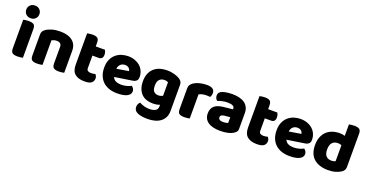

<svg xmlns="http://www.w3.org/2000/svg" viewBox="-35 -1537 4910 2561"><g transform="rotate(20 2420.0 -256.5)"><path d="M56 -479Q67 -482 87.5 -485Q108 -488 132 -488Q182 -488 204 -471.5Q226 -455 226 -408V-1Q215 2 194.5 5Q174 8 150 8Q100 8 78 -8.5Q56 -25 56 -72ZM48 -621Q48 -659 73.5 -685Q99 -711 141 -711Q183 -711 208.5 -685Q234 -659 234 -621Q234 -583 208.5 -557Q183 -531 141 -531Q99 -531 73.5 -557Q48 -583 48 -621Z M812 -1Q801 2 780.5 5Q760 8 736 8Q686 8 664 -8.5Q642 -25 642 -72V-308Q642 -339 623.5 -353.5Q605 -368 575 -368Q555 -368 537.5 -363Q520 -358 504 -350V-1Q493 2 472.5 5Q452 8 428 8Q378 8 356 -8.5Q334 -25 334 -72V-373Q334 -400 345.5 -417Q357 -434 377 -448Q411 -472 462.5 -486.5Q514 -501 577 -501Q690 -501 751 -451.5Q812 -402 812 -313Z M1102 15Q1014 15 966.5 -25Q919 -65 919 -155V-599Q930 -602 950.5 -605.5Q971 -609 994 -609Q1043 -609 1065 -592Q1087 -575 1087 -529V-475H1218Q1224 -464 1229.5 -447.5Q1235 -431 1235 -411Q1235 -376 1219.5 -360.5Q1204 -345 1178 -345H1087V-167Q1087 -141 1103.5 -130Q1120 -119 1150 -119Q1165 -119 1181 -121.5Q1197 -124 1209 -128Q1218 -117 1224.5 -103.5Q1231 -90 1231 -71Q1231 -33 1202.5 -9Q1174 15 1102 15Z M1456 -176Q1470 -140 1503 -125.5Q1536 -111 1577 -111Q1619 -111 1657 -121.5Q1695 -132 1718 -146Q1734 -136 1745 -118Q1756 -100 1756 -80Q1756 -55 1742 -37Q1728 -19 1702.5 -7Q1677 5 1642 10.5Q1607 16 1565 16Q1506 16 1455.5 -0.5Q1405 -17 1368 -50Q1331 -83 1310 -133Q1289 -183 1289 -250Q1289 -316 1310.5 -363.5Q1332 -411 1367.5 -441.5Q1403 -472 1448 -486.5Q1493 -501 1540 -501Q1593 -501 1636.5 -485Q1680 -469 1711.5 -441Q1743 -413 1760 -374Q1777 -335 1777 -289Q1777 -255 1758 -237Q1739 -219 1705 -214ZM1541 -377Q1503 -377 1477.5 -354Q1452 -331 1447 -289L1617 -317Q1616 -327 1611 -337.5Q1606 -348 1597 -357Q1588 -366 1574 -371.5Q1560 -377 1541 -377Z M2159 -37Q2139 -29 2114.5 -24.5Q2090 -20 2060 -20Q2015 -20 1974.5 -32.5Q1934 -45 1903.5 -73.5Q1873 -102 1855 -147Q1837 -192 1837 -257Q1837 -317 1855.5 -362.5Q1874 -408 1907.5 -439Q1941 -470 1989 -485.5Q2037 -501 2096 -501Q2124 -501 2151 -497Q2178 -493 2201.5 -486Q2225 -479 2244 -471Q2263 -463 2276 -454Q2296 -440 2307.5 -422.5Q2319 -405 2319 -378V-7Q2319 46 2299.5 84.5Q2280 123 2245.5 148.5Q2211 174 2164.5 186Q2118 198 2065 198Q2011 198 1970 189.5Q1929 181 1905 165Q1869 141 1869 97Q1869 74 1878.5 55Q1888 36 1900 27Q1929 43 1965.5 54Q2002 65 2042 65Q2095 65 2127 47Q2159 29 2159 -11ZM2092 -147Q2112 -147 2127.5 -151.5Q2143 -156 2156 -164V-356Q2145 -361 2133.5 -364.5Q2122 -368 2103 -368Q2060 -368 2033 -341.5Q2006 -315 2006 -256Q2006 -193 2030.5 -170Q2055 -147 2092 -147Z M2594 -1Q2583 2 2562.5 5Q2542 8 2518 8Q2468 8 2446 -8.5Q2424 -25 2424 -72V-369Q2424 -398 2439 -419.5Q2454 -441 2480 -457Q2515 -478 2561.5 -489Q2608 -500 2659 -500Q2768 -500 2768 -423Q2768 -405 2763 -389.5Q2758 -374 2751 -363Q2732 -367 2696 -367Q2670 -367 2642.5 -361Q2615 -355 2594 -343Z M3028 -108Q3045 -108 3065.5 -111.5Q3086 -115 3096 -121V-201L3024 -195Q2996 -193 2978 -183Q2960 -173 2960 -153Q2960 -133 2975.5 -120.5Q2991 -108 3028 -108ZM3020 -501Q3074 -501 3118.5 -490Q3163 -479 3194.5 -456.5Q3226 -434 3243 -399.5Q3260 -365 3260 -318V-94Q3260 -68 3245.5 -51.5Q3231 -35 3211 -23Q3146 16 3028 16Q2975 16 2932.5 6Q2890 -4 2859.5 -24Q2829 -44 2812.5 -75Q2796 -106 2796 -147Q2796 -216 2837 -253Q2878 -290 2964 -299L3095 -313V-320Q3095 -349 3069.5 -361.5Q3044 -374 2996 -374Q2959 -374 2922.5 -366Q2886 -358 2857 -346Q2844 -355 2835 -373.5Q2826 -392 2826 -412Q2826 -438 2838.5 -453.5Q2851 -469 2877 -480Q2906 -491 2945.5 -496Q2985 -501 3020 -501Z M3549 15Q3461 15 3413.5 -25Q3366 -65 3366 -155V-599Q3377 -602 3397.5 -605.5Q3418 -609 3441 -609Q3490 -609 3512 -592Q3534 -575 3534 -529V-475H3665Q3671 -464 3676.5 -447.5Q3682 -431 3682 -411Q3682 -376 3666.5 -360.5Q3651 -345 3625 -345H3534V-167Q3534 -141 3550.5 -130Q3567 -119 3597 -119Q3612 -119 3628 -121.5Q3644 -124 3656 -128Q3665 -117 3671.5 -103.5Q3678 -90 3678 -71Q3678 -33 3649.5 -9Q3621 15 3549 15Z M3903 -176Q3917 -140 3950 -125.5Q3983 -111 4024 -111Q4066 -111 4104 -121.5Q4142 -132 4165 -146Q4181 -136 4192 -118Q4203 -100 4203 -80Q4203 -55 4189 -37Q4175 -19 4149.5 -7Q4124 5 4089 10.5Q4054 16 4012 16Q3953 16 3902.5 -0.5Q3852 -17 3815 -50Q3778 -83 3757 -133Q3736 -183 3736 -250Q3736 -316 3757.5 -363.5Q3779 -411 3814.5 -441.5Q3850 -472 3895 -486.5Q3940 -501 3987 -501Q4040 -501 4083.5 -485Q4127 -469 4158.5 -441Q4190 -413 4207 -374Q4224 -335 4224 -289Q4224 -255 4205 -237Q4186 -219 4152 -214ZM3988 -377Q3950 -377 3924.5 -354Q3899 -331 3894 -289L4064 -317Q4063 -327 4058 -337.5Q4053 -348 4044 -357Q4035 -366 4021 -371.5Q4007 -377 3988 -377Z M4542 -501Q4585 -501 4616 -490V-652Q4627 -655 4647.5 -658Q4668 -661 4692 -661Q4742 -661 4764 -644.5Q4786 -628 4786 -581V-107Q4786 -60 4742 -32Q4713 -13 4667.5 1.5Q4622 16 4562 16Q4431 16 4358 -48.5Q4285 -113 4285 -241Q4285 -307 4305 -356Q4325 -405 4359.5 -437Q4394 -469 4441 -485Q4488 -501 4542 -501ZM4617 -357Q4606 -362 4593 -365Q4580 -368 4566 -368Q4514 -368 4485.5 -336.5Q4457 -305 4457 -241Q4457 -178 4484 -148Q4511 -118 4561 -118Q4579 -118 4594 -122Q4609 -126 4617 -131Z"/></g></svg>

Font: Baloo 2 ExtraBold
Style: Regular
Weight: 800
Designer: Sarang Kulkarni and Ek Type
Foundry: Ek Type
Version: Version 1.640;hotconv 1.0.111;makeotfexe 2.5.65597; ttfautoh